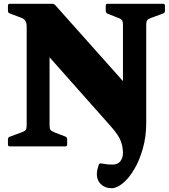

<svg xmlns="http://www.w3.org/2000/svg" viewBox="-20 -774 892 1015"><path d="M565 -107 148 -577 242 -686V-111Q242 -95 246.5 -88Q251 -81 271 -73L326 -52Q335 -47 335 -38V-10Q335 0 325 0H32Q22 0 22 -10V-38Q22 -47 31 -51L96 -75Q110 -80 115.5 -86.5Q121 -93 121 -115V-633Q121 -655 113 -665.5Q105 -676 90 -681L31 -703Q22 -707 22 -716V-744Q22 -754 32 -754H255Q265 -754 272 -747L722 -242L630 -200V-643Q630 -659 625.5 -666.5Q621 -674 601 -681L548 -702Q539 -707 539 -716V-744Q539 -754 549 -754H842Q852 -754 852 -744V-716Q852 -707 843 -703L778 -679Q764 -674 758.5 -667.5Q753 -661 753 -639V-124Q753 -51 735 12Q717 75 689 122Q661 169 629 195Q597 221 570 221Q535 221 513.5 200Q492 179 492 148Q492 134 495 121.5Q498 109 502 97Q505 88 515 90Q532 93 545.5 94.5Q559 96 575 96Q603 96 616.5 78Q630 60 630 34Q630 5 619 -27Q608 -59 565 -107Z"/></svg>

Font: Hahmlet Black
Style: Regular
Weight: 900
Version: Version 1.002